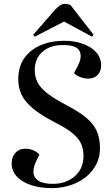

<svg xmlns="http://www.w3.org/2000/svg" viewBox="-20 -955 576 989"><path d="M495 -192Q495 -132 462 -85.5Q429 -39 372 -12.5Q315 14 246 14Q188 14 141.5 -1Q95 -16 67.5 -45Q40 -74 40 -114Q40 -146 59 -167.5Q78 -189 109 -189Q154 -189 183 -159L166 -124Q140 -68 162.5 -38Q185 -8 252 -8Q320 -8 365 -47Q410 -86 410 -152Q410 -188 397 -216Q384 -244 352 -270Q320 -296 262 -325Q191 -362 150 -396Q109 -430 91.5 -466.5Q74 -503 74 -546Q74 -612 105.5 -656Q137 -700 190.5 -722.5Q244 -745 310 -745Q364 -745 407 -729.5Q450 -714 475.5 -685.5Q501 -657 501 -618Q501 -587 482.5 -568.5Q464 -550 434 -550Q414 -550 393.5 -558Q373 -566 361 -578L382 -618Q405 -664 389 -693.5Q373 -723 304 -723Q238 -723 198.5 -688Q159 -653 159 -595Q159 -560 173 -531.5Q187 -503 223.5 -474.5Q260 -446 325 -412Q388 -379 425.5 -347.5Q463 -316 479 -278.5Q495 -241 495 -192ZM462 -776 454 -766 310 -844 159 -766 151 -776 263 -904Q290 -935 314 -935Q324 -935 330.5 -933Q337 -931 343 -929Z"/></svg>

Font: Literata 72pt Medium
Style: Italic
Weight: 500
Italic angle: -2°
Designer: Latin by Veronika Burian and Jose Scaglione. Greek by Irene Vlachou. Cyrillic by Vera Evstafieva
Foundry: TypeTogether
Version: Version 3.002